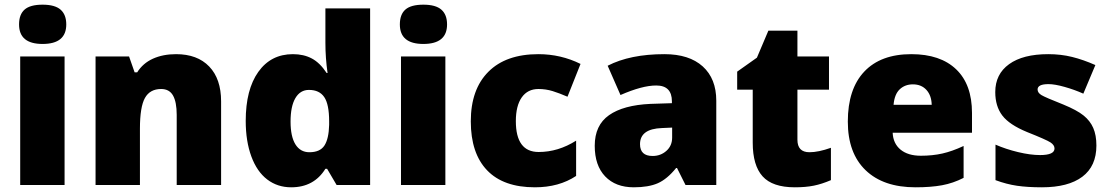

<svg xmlns="http://www.w3.org/2000/svg" viewBox="-20 -796 4777 826"><path d="M257.8 0H66.9V-553.2H257.8ZM62 -690.9Q62 -733.9 85.9 -754.9Q109.9 -775.9 163.1 -775.9Q216.3 -775.9 240.7 -754.4Q265.1 -732.9 265.1 -690.9Q265.1 -606.9 163.1 -606.9Q62 -606.9 62 -690.9Z M740.2 0V-301.8Q740.2 -356.9 724.4 -385Q708.5 -413.1 673.3 -413.1Q625 -413.1 603.5 -374.5Q582 -335.9 582 -242.2V0H391.1V-553.2H535.2L559.1 -484.9H570.3Q594.7 -523.9 637.9 -543.5Q681.2 -563 737.3 -563Q829.1 -563 880.1 -509.8Q931.2 -456.5 931.2 -359.9V0Z M1232.9 9.8Q1173.8 9.8 1129.6 -23.9Q1085.4 -57.6 1061.3 -123Q1037.1 -188.5 1037.1 -275.9Q1037.1 -410.6 1091.3 -486.8Q1145.5 -563 1240.2 -563Q1286.6 -563 1321.5 -544.4Q1356.4 -525.9 1385.3 -481.9H1389.2Q1379.9 -546.9 1379.9 -611.8V-759.8H1572.3V0H1428.2L1387.2 -69.8H1379.9Q1330.6 9.8 1232.9 9.8ZM1311 -141.1Q1356.9 -141.1 1375.7 -169.9Q1394.5 -198.7 1396 -258.8V-273.9Q1396 -347.2 1375 -378.2Q1354 -409.2 1309.1 -409.2Q1271.5 -409.2 1250.7 -373.8Q1230 -338.4 1230 -272.9Q1230 -208.5 1251 -174.8Q1272 -141.1 1311 -141.1Z M1896 0H1705.1V-553.2H1896ZM1700.2 -690.9Q1700.2 -733.9 1724.1 -754.9Q1748 -775.9 1801.3 -775.9Q1854.5 -775.9 1878.9 -754.4Q1903.3 -732.9 1903.3 -690.9Q1903.3 -606.9 1801.3 -606.9Q1700.2 -606.9 1700.2 -690.9Z M2281.2 9.8Q2145.5 9.8 2075.4 -63.5Q2005.4 -136.7 2005.4 -273.9Q2005.4 -411.6 2081.1 -487.3Q2156.7 -563 2296.4 -563Q2392.6 -563 2477.5 -521L2421.4 -379.9Q2386.7 -395 2357.4 -404.1Q2328.1 -413.1 2296.4 -413.1Q2250 -413.1 2224.6 -377Q2199.2 -340.8 2199.2 -274.9Q2199.2 -142.1 2297.4 -142.1Q2381.3 -142.1 2458.5 -190.9V-39.1Q2384.8 9.8 2281.2 9.8Z M2929.2 0 2892.6 -73.2H2888.7Q2850.1 -25.4 2810.1 -7.8Q2770 9.8 2706.5 9.8Q2628.4 9.8 2583.5 -37.1Q2538.6 -84 2538.6 -168.9Q2538.6 -257.3 2600.1 -300.5Q2661.6 -343.8 2778.3 -349.1L2870.6 -352.1V-359.9Q2870.6 -428.2 2803.2 -428.2Q2742.7 -428.2 2649.4 -387.2L2594.2 -513.2Q2690.9 -563 2838.4 -563Q2944.8 -563 3003.2 -510.3Q3061.5 -457.5 3061.5 -362.8V0ZM2787.6 -125Q2822.3 -125 2846.9 -147Q2871.6 -168.9 2871.6 -204.1V-247.1L2827.6 -245.1Q2733.4 -241.7 2733.4 -175.8Q2733.4 -125 2787.6 -125Z M3462.4 -141.1Q3501 -141.1 3554.7 -160.2V-21Q3516.1 -4.4 3481.2 2.7Q3446.3 9.8 3399.4 9.8Q3303.2 9.8 3260.7 -37.4Q3218.3 -84.5 3218.3 -182.1V-410.2H3151.4V-487.8L3236.3 -547.9L3285.6 -664.1H3410.6V-553.2H3546.4V-410.2H3410.6V-194.8Q3410.6 -141.1 3462.4 -141.1Z M3918.5 9.8Q3780.3 9.8 3703.9 -63.7Q3627.4 -137.2 3627.4 -272.9Q3627.4 -413.1 3698.2 -488Q3769 -563 3900.4 -563Q4025.4 -563 4093.5 -497.8Q4161.6 -432.6 4161.6 -310.1V-225.1H3820.3Q3822.3 -178.7 3854.2 -152.3Q3886.2 -126 3941.4 -126Q3991.7 -126 4033.9 -135.5Q4076.2 -145 4125.5 -168V-30.8Q4080.6 -7.8 4032.7 1Q3984.9 9.8 3918.5 9.8ZM3907.2 -433.1Q3873.5 -433.1 3850.8 -411.9Q3828.1 -390.6 3824.2 -345.2H3988.3Q3987.3 -385.3 3965.6 -409.2Q3943.8 -433.1 3907.2 -433.1Z M4696.8 -169.9Q4696.8 -81.1 4636.2 -35.6Q4575.7 9.8 4462.4 9.8Q4400.9 9.8 4355.5 3.2Q4310.1 -3.4 4262.7 -21V-173.8Q4307.1 -154.3 4360.1 -141.6Q4413.1 -128.9 4454.6 -128.9Q4516.6 -128.9 4516.6 -157.2Q4516.6 -171.9 4499.3 -183.3Q4481.9 -194.8 4398.4 -228Q4322.3 -259.3 4292 -299.1Q4261.7 -338.9 4261.7 -399.9Q4261.7 -477.1 4321.3 -520Q4380.9 -563 4489.7 -563Q4544.4 -563 4592.5 -551Q4640.6 -539.1 4692.4 -516.1L4640.6 -393.1Q4602.5 -410.2 4560.1 -422.1Q4517.6 -434.1 4490.7 -434.1Q4443.8 -434.1 4443.8 -411.1Q4443.8 -397 4460.2 -387Q4476.6 -377 4554.7 -346.2Q4612.8 -322.3 4641.4 -299.3Q4669.9 -276.4 4683.3 -245.4Q4696.8 -214.4 4696.8 -169.9Z"/></svg>

Font: OpenSans-ExtraBold
Style: Regular
Weight: 800
Foundry: Ascender Corporation
Version: Version 1.10